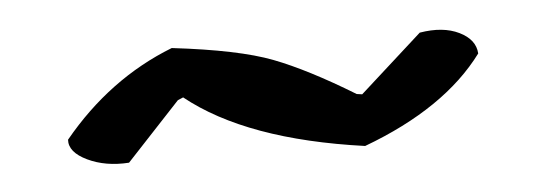

<svg xmlns="http://www.w3.org/2000/svg" viewBox="-27 -470 703 245"><g transform="rotate(-5 324.5 -347.0)"><path d="M198 -420Q283 -410 326 -393.5Q369 -377 428 -341L435 -340L515 -412Q545 -417 565.5 -407Q586 -397 587 -379Q538 -313 433 -274Q283 -295 207 -356L200 -353L131 -279Q101 -277 78 -288Q55 -299 56 -315Q116 -388 198 -420Z"/></g></svg>

Font: Tillana Medium
Style: Regular
Weight: 500
Designer: Lipi Raval (Devanagari, Latin), Jonny Pinhorn (Latin)
Foundry: Indian Type Foundry
Version: Version 2.003;PS 1.0;hotconv 1.0.79;makeotf.lib2.5.61930; tt